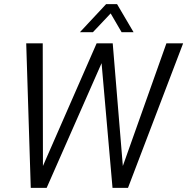

<svg xmlns="http://www.w3.org/2000/svg" viewBox="-20 -910 907 930"><path d="M867 -700 600 0H525L472 -604L206 0H129L107 -700H187L188 -106L448 -700H526L575 -106L786 -700ZM494 -890H547L627 -754H569L516 -845L430 -754H367Z"/></svg>

Font: Sarabun Light
Style: Italic
Weight: 300
Italic angle: -10°
Designer: Suppakit Chalermlarp | Katatrad Co.,Ltd.
Foundry: Cadson Demak Co.,Ltd.
Version: Version 1.000; ttfautohint (v1.6)